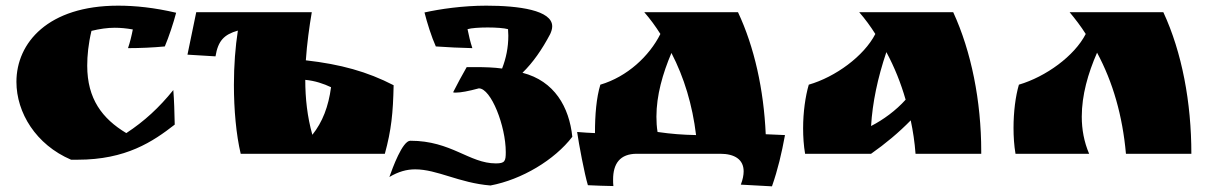

<svg xmlns="http://www.w3.org/2000/svg" viewBox="-20 -543 4267 678"><path d="M602 -498C525 -516 458 -523 397 -523C150 -523 38 -392 38 -254C38 -145 107 -32 231 21H254C425 21 520 -43 597 -103C596 -149 595 -188 592 -225C542 -163 490 -115 426 -73C341 -124 288 -194 288 -311C288 -347 292 -388 303 -434C332 -441 359 -445 385 -445C406 -445 426 -443 449 -439C445 -418 439 -393 432 -373C474 -373 520 -375 562 -379C576 -412 593 -463 602 -498Z M673 -500 642 -350 741 -344C750 -399 771 -421 820 -435C811 -378 806 -311 806 -243C806 -156 814 -67 830 0H1339C1362 -84 1368 -144 1370 -242C1277 -290 1183 -316 1060 -330C1064 -389 1072 -447 1081 -500ZM1058 -261C1092 -258 1124 -247 1149 -235C1140 -167 1119 -112 1083 -67C1065 -131 1058 -196 1058 -261Z M1479 -499C1488 -463 1504 -412 1519 -379C1560 -376 1606 -374 1648 -373C1641 -394 1635 -419 1631 -440C1644 -444 1673 -446 1702 -446C1731 -446 1760 -444 1774 -440C1774 -432 1775 -425 1775 -417C1775 -375 1767 -337 1753 -301C1724 -305 1693 -306 1659 -306H1628C1611 -276 1595 -247 1580 -217C1583 -216 1586 -216 1590 -216C1607 -216 1634 -221 1671 -231C1714 -231 1766 -98 1766 -6C1766 26 1763 34 1731 34C1637 34 1574 -46 1429 -46C1401 -46 1366 51 1355 82C1387 63 1416 55 1446 55C1524 55 1601 103 1712 112C1823 91 1938 22 2001 -60C1990 -165 1938 -257 1825 -286C1862 -322 1894 -368 1923 -423C1927 -432 1930 -441 1930 -450C1930 -507 1812 -523 1697 -523C1614 -523 1533 -511 1479 -499Z M2018 -77C2024 -35 2044 72 2056 111C2097 113 2105 113 2146 114C2145 106 2145 99 2145 91C2145 35 2169 0 2229 0H2523C2574 0 2606 20 2606 62C2606 75 2603 91 2596 109L2706 115C2727 55 2740 -1 2752 -66L2684 -69C2677 -226 2644 -377 2586 -500H2255C2276 -476 2295 -450 2312 -423C2273 -345 2195 -272 2100 -244C2086 -198 2081 -138 2081 -73C2060 -74 2039 -75 2018 -77ZM2351 -356C2396 -269 2425 -173 2438 -66C2390 -67 2350 -70 2302 -77C2299 -95 2298 -113 2298 -131C2298 -206 2320 -283 2351 -356Z M3014 -500C3035 -476 3054 -450 3071 -423C3031 -345 2930 -271 2836 -244C2824 -203 2816 -147 2816 -90C2816 -60 2818 -29 2823 0H3056C3106 -35 3154 -75 3196 -118C3204 -80 3210 -41 3213 0H3445V-8C3445 -186 3410 -361 3346 -500ZM3178 -191C3144 -153 3099 -120 3056 -98C3061 -181 3079 -267 3110 -359C3139 -305 3161 -250 3178 -191Z M3757 -500C3777 -476 3797 -450 3814 -423C3774 -345 3673 -272 3578 -244C3566 -203 3559 -148 3559 -91C3559 -61 3561 -29 3566 0C3637 0 3754 0 3826 0C3808 -42 3800 -86 3800 -131C3800 -207 3822 -284 3854 -357C3910 -253 3944 -134 3956 0C4033 0 4110 0 4187 0C4187 -181 4154 -358 4088 -500C3978 -500 3867 -500 3757 -500Z"/></svg>

Font: Ruslan Display
Style: Regular
Weight: 400
Designer: Denis Masharov, Vladimir Rabdu
Foundry: Denis Masharov, Vladimir Rabdu
Version: Version 1.001